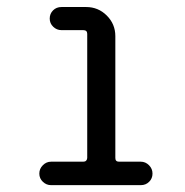

<svg xmlns="http://www.w3.org/2000/svg" viewBox="-20 -540 540 560"><path d="M128.9 0Q115.2 0 105 -9.8Q94.7 -19.5 94.7 -33.7Q94.7 -47.9 105 -58.1Q115.2 -68.4 128.9 -68.4H222.7Q233.4 -68.4 234.4 -79.1V-441.4Q234.4 -452.1 222.7 -452.1H159.2Q145.5 -452.1 135.3 -461.9Q125 -471.7 125 -485.8Q125 -500 134.8 -509.8Q144.5 -519.5 159.2 -519.5H231.4Q266.6 -519.5 291.5 -494.6Q316.4 -469.7 316.4 -434.6V-79.1Q316.4 -68.4 327.1 -68.4H390.6Q404.3 -68.4 414.6 -58.1Q424.8 -47.9 424.8 -33.7Q424.8 -19.5 415 -9.8Q405.3 0 390.6 0Z"/></svg>

Font: Rounded-X Mgen+ 2m regular
Style: Regular
Weight: 400
Designer: [Source Han Sans]
Ryoko NISHIZUKA  (kana & ideographs); Paul D. Hunt (Latin, Greek & Cyrillic); Wenlong ZHANG  (bopomofo
Version: Version 1.059.20150602